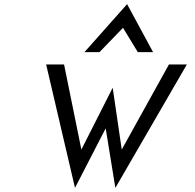

<svg xmlns="http://www.w3.org/2000/svg" viewBox="-20 -893 948 932"><path d="M463 -640 577 -758 649 -640H723L597 -873L390 -640ZM375 -167 291 -580H204L344 19L493 -270L540 19L887 -580H800L571 -167L527 -467Z"/></svg>

Font: Charger Monospace
Style: Regular
Weight: 400
Designer: Jasper
Foundry: Cannot Into Space Fonts
Version: Version 0.980